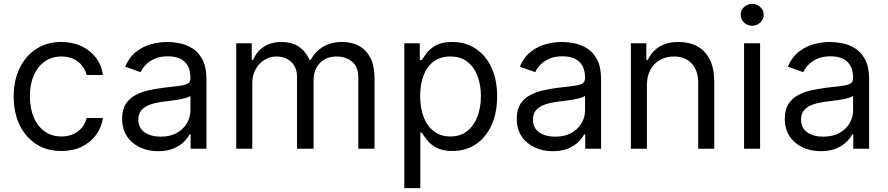

<svg xmlns="http://www.w3.org/2000/svg" viewBox="-20 -770 4597 994"><path d="M297.9 11.7Q221.7 11.7 166.3 -24.7Q110.8 -61 80.8 -124.5Q50.8 -188 50.8 -269.5Q50.8 -353 81.5 -416.7Q112.3 -480.5 167.7 -516.6Q223.1 -552.7 296.9 -552.7Q354.5 -552.7 400.6 -531.5Q446.8 -510.3 476.3 -471.7Q505.9 -433.1 512.7 -381.8H428.7Q422.4 -406.7 405.8 -428.7Q389.2 -450.7 362.1 -464.1Q335 -477.5 297.9 -477.5Q249 -477.5 212.4 -452.1Q175.8 -426.8 155.3 -380.6Q134.8 -334.5 134.8 -272.5Q134.8 -209.5 154.8 -162.4Q174.8 -115.2 211.7 -89.4Q248.5 -63.5 297.9 -63.5Q347.2 -63.5 382.3 -89.1Q417.5 -114.7 428.7 -159.2H512.7Q505.9 -110.8 477.8 -72.3Q449.7 -33.7 404.1 -11Q358.4 11.7 297.9 11.7Z M798.8 12.7Q747.1 12.7 704.6 -7.1Q662.1 -26.9 637.2 -64.5Q612.3 -102.1 612.3 -155.3Q612.3 -202.1 630.9 -231.2Q649.4 -260.3 680.4 -277.1Q711.4 -293.9 748.8 -302.2Q786.1 -310.5 824.2 -315.4Q874 -321.8 905.3 -325.2Q936.5 -328.6 951.2 -336.9Q965.8 -345.2 965.8 -365.2V-368.2Q965.8 -403.3 952.9 -428Q939.9 -452.6 914.1 -465.6Q888.2 -478.5 849.6 -478.5Q809.6 -478.5 781.5 -466.3Q753.4 -454.1 735.4 -435.3Q717.3 -416.5 708 -396.5L627.9 -424.8Q649.4 -474.6 685.3 -502.4Q721.2 -530.3 763.4 -541.5Q805.7 -552.7 846.7 -552.7Q873 -552.7 907.2 -546.6Q941.4 -540.5 973.9 -521.2Q1006.3 -502 1027.6 -463.1Q1048.8 -424.3 1048.8 -359.4V0H966.8V-74.2H960.9Q952.6 -56.6 932.6 -36.4Q912.6 -16.1 879.6 -1.7Q846.7 12.7 798.8 12.7ZM811.5 -62.5Q861.3 -62.5 895.8 -82Q930.2 -101.6 948 -132.6Q965.8 -163.6 965.8 -197.3V-274.4Q960.4 -268.1 942.4 -262.9Q924.3 -257.8 900.9 -253.9Q877.4 -250 855.5 -247.3Q833.5 -244.6 820.3 -243.2Q787.6 -238.8 759.3 -229.2Q731 -219.7 713.6 -201.2Q696.3 -182.6 696.3 -150.4Q696.3 -106.9 728.8 -84.7Q761.2 -62.5 811.5 -62.5Z M1203.1 0V-545.9H1283.2V-460H1291Q1308.1 -503.9 1346.2 -528.3Q1384.3 -552.7 1437.5 -552.7Q1491.2 -552.7 1527.1 -528.3Q1563 -503.9 1583 -460H1588.9Q1610.4 -502.4 1652.1 -527.6Q1693.8 -552.7 1752 -552.7Q1800.8 -552.7 1838.4 -532.5Q1876 -512.2 1897.5 -470.7Q1918.9 -429.2 1918.9 -365.2V0H1835V-365.2Q1835 -425.8 1801.8 -451.7Q1768.6 -477.5 1723.6 -477.5Q1666.5 -477.5 1635 -442.6Q1603.5 -407.7 1603.5 -355.5V0H1517.6V-374Q1517.6 -420.4 1487.8 -449Q1458 -477.5 1410.2 -477.5Q1377.4 -477.5 1349.1 -460Q1320.8 -442.4 1303.5 -411.6Q1286.1 -380.9 1286.1 -340.8V0Z M2073.2 204.1V-545.9H2153.3V-459H2163.1Q2172.4 -473.1 2189 -495.4Q2205.6 -517.6 2236.8 -535.2Q2268.1 -552.7 2321.3 -552.7Q2390.1 -552.7 2442.4 -518.3Q2494.6 -483.9 2524.2 -420.7Q2553.7 -357.4 2553.7 -271.5Q2553.7 -185.1 2524.4 -121.3Q2495.1 -57.6 2442.9 -22.9Q2390.6 11.7 2322.3 11.7Q2270 11.7 2238.3 -6.1Q2206.5 -23.9 2189.5 -46.6Q2172.4 -69.3 2163.1 -84H2156.2V204.1ZM2311.5 -63.5Q2363.8 -63.5 2398.9 -91.6Q2434.1 -119.6 2451.9 -167Q2469.7 -214.4 2469.7 -272.5Q2469.7 -330.1 2452.1 -376.5Q2434.6 -422.9 2399.7 -450.2Q2364.7 -477.5 2311.5 -477.5Q2260.3 -477.5 2225.6 -451.9Q2190.9 -426.3 2173.1 -380.1Q2155.3 -334 2155.3 -272.5Q2155.3 -210.9 2173.3 -163.8Q2191.4 -116.7 2226.3 -90.1Q2261.2 -63.5 2311.5 -63.5Z M2841.8 12.7Q2790 12.7 2747.6 -7.1Q2705.1 -26.9 2680.2 -64.5Q2655.3 -102.1 2655.3 -155.3Q2655.3 -202.1 2673.8 -231.2Q2692.4 -260.3 2723.4 -277.1Q2754.4 -293.9 2791.7 -302.2Q2829.1 -310.5 2867.2 -315.4Q2917 -321.8 2948.2 -325.2Q2979.5 -328.6 2994.1 -336.9Q3008.8 -345.2 3008.8 -365.2V-368.2Q3008.8 -403.3 2995.8 -428Q2982.9 -452.6 2957 -465.6Q2931.2 -478.5 2892.6 -478.5Q2852.5 -478.5 2824.5 -466.3Q2796.4 -454.1 2778.3 -435.3Q2760.3 -416.5 2751 -396.5L2670.9 -424.8Q2692.4 -474.6 2728.3 -502.4Q2764.2 -530.3 2806.4 -541.5Q2848.6 -552.7 2889.6 -552.7Q2916 -552.7 2950.2 -546.6Q2984.4 -540.5 3016.8 -521.2Q3049.3 -502 3070.6 -463.1Q3091.8 -424.3 3091.8 -359.4V0H3009.8V-74.2H3003.9Q2995.6 -56.6 2975.6 -36.4Q2955.6 -16.1 2922.6 -1.7Q2889.6 12.7 2841.8 12.7ZM2854.5 -62.5Q2904.3 -62.5 2938.7 -82Q2973.1 -101.6 2991 -132.6Q3008.8 -163.6 3008.8 -197.3V-274.4Q3003.4 -268.1 2985.4 -262.9Q2967.3 -257.8 2943.8 -253.9Q2920.4 -250 2898.4 -247.3Q2876.5 -244.6 2863.3 -243.2Q2830.6 -238.8 2802.2 -229.2Q2773.9 -219.7 2756.6 -201.2Q2739.3 -182.6 2739.3 -150.4Q2739.3 -106.9 2771.7 -84.7Q2804.2 -62.5 2854.5 -62.5Z M3329.1 -328.1V0H3246.1V-545.9H3326.2V-460H3334Q3353 -502 3392.1 -527.3Q3431.2 -552.7 3493.2 -552.7Q3548.3 -552.7 3589.8 -530.3Q3631.3 -507.8 3654.5 -462.2Q3677.7 -416.5 3677.7 -346.7V0H3594.7V-340.8Q3594.7 -404.8 3561 -441.2Q3527.3 -477.5 3469.2 -477.5Q3429.2 -477.5 3397.5 -460Q3365.7 -442.4 3347.4 -409.2Q3329.1 -376 3329.1 -328.1Z M3832 0V-545.9H3915V0ZM3874 -636.7Q3849.6 -636.7 3832 -653.3Q3814.5 -669.9 3814.5 -693.4Q3814.5 -716.8 3832 -733.4Q3849.6 -750 3874 -750Q3898.4 -750 3916 -733.4Q3933.6 -716.8 3933.6 -693.4Q3933.6 -669.9 3916 -653.3Q3898.4 -636.7 3874 -636.7Z M4229.5 12.7Q4177.7 12.7 4135.3 -7.1Q4092.8 -26.9 4067.9 -64.5Q4043 -102.1 4043 -155.3Q4043 -202.1 4061.5 -231.2Q4080.1 -260.3 4111.1 -277.1Q4142.1 -293.9 4179.4 -302.2Q4216.8 -310.5 4254.9 -315.4Q4304.7 -321.8 4335.9 -325.2Q4367.2 -328.6 4381.8 -336.9Q4396.5 -345.2 4396.5 -365.2V-368.2Q4396.5 -403.3 4383.5 -428Q4370.6 -452.6 4344.7 -465.6Q4318.8 -478.5 4280.3 -478.5Q4240.2 -478.5 4212.2 -466.3Q4184.1 -454.1 4166 -435.3Q4147.9 -416.5 4138.7 -396.5L4058.6 -424.8Q4080.1 -474.6 4116 -502.4Q4151.9 -530.3 4194.1 -541.5Q4236.3 -552.7 4277.3 -552.7Q4303.7 -552.7 4337.9 -546.6Q4372.1 -540.5 4404.5 -521.2Q4437 -502 4458.3 -463.1Q4479.5 -424.3 4479.5 -359.4V0H4397.5V-74.2H4391.6Q4383.3 -56.6 4363.3 -36.4Q4343.3 -16.1 4310.3 -1.7Q4277.3 12.7 4229.5 12.7ZM4242.2 -62.5Q4292 -62.5 4326.4 -82Q4360.8 -101.6 4378.7 -132.6Q4396.5 -163.6 4396.5 -197.3V-274.4Q4391.1 -268.1 4373 -262.9Q4355 -257.8 4331.5 -253.9Q4308.1 -250 4286.1 -247.3Q4264.2 -244.6 4251 -243.2Q4218.3 -238.8 4189.9 -229.2Q4161.6 -219.7 4144.3 -201.2Q4127 -182.6 4127 -150.4Q4127 -106.9 4159.4 -84.7Q4191.9 -62.5 4242.2 -62.5Z"/></svg>

Font: GitLab Sans
Style: Regular
Weight: 400
Designer: Rasmus Andersson
Foundry: Modifications by GitLab B.V., manufactured by rsms
Version: Version 4.000;git-c8fb6b7